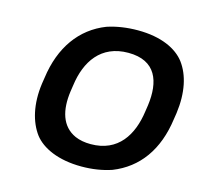

<svg xmlns="http://www.w3.org/2000/svg" viewBox="-106 -835 1002 960"><g transform="rotate(15 395.5 -355.5)"><path d="M781 -339 786 -371C801 -481 781 -568 737 -627C696 -681 615 -721 493 -721C437 -721 383 -713 335 -697C207 -647 125 -534 103 -371L98 -339C83 -230 105 -142 149 -83C190 -30 274 10 395 10C451 10 502 2 550 -14C679 -65 759 -175 781 -339ZM411 -110C380 -110 353 -115 330 -125C254 -159 232 -239 246 -339L251 -372C268 -498 334 -600 476 -600C620 -600 655 -498 638 -372L633 -339C616 -214 553 -110 411 -110Z"/></g></svg>

Font: Asimov
Style: EdgeWideIt
Weight: 500
Designer: Google
Version: Version 2.000980: 2014